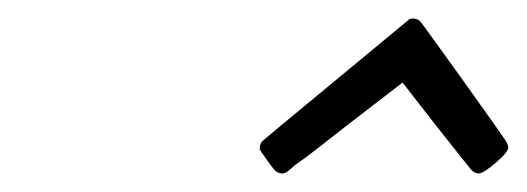

<svg xmlns="http://www.w3.org/2000/svg" viewBox="-20 -714 568 207"><path d="M528 -555Q528 -550 514.5 -538.5Q501 -527 496 -527Q492 -527 488 -531Q487 -532 449 -580L414 -625L353 -578Q339 -567 323 -554.5Q307 -542 298 -536L290 -529Q284 -525 278 -529Q276 -530 268.5 -540.5Q261 -551 260 -553Q260 -559 263 -562Q265 -564 342.5 -628Q420 -692 421 -693Q422 -694 425 -694Q430 -694 433 -691Q435 -689 478 -629Q521 -569 526 -561Q528 -557 528 -555Z"/></svg>

Font: MathJax_Main
Style: Italic
Weight: 400
Version: Version 1.1